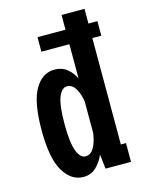

<svg xmlns="http://www.w3.org/2000/svg" viewBox="-115 -820 681 901"><g transform="rotate(-15 225.0 -369.5)"><path d="M177.5 11Q119 11 81.2 -51.5Q43.5 -114 43.5 -251Q43.5 -388 79.5 -449.5Q115.5 -511 174.5 -511Q211 -511 235.2 -491.2Q259.5 -471.5 274 -441.5V-608H138V-678.5H274V-750H385.5V-678.5H429V-608H385.5V-91H410.5V0H287L278.5 -70Q264 -36 239.2 -12.5Q214.5 11 177.5 11ZM155 -251Q155 -161.5 170.5 -120.8Q186 -80 211.5 -80Q238 -80 253.5 -108.5Q269 -137 274 -177.5V-329.5Q269 -364.5 253.5 -392.2Q238 -420 211.5 -420Q185.5 -420 170.2 -380.8Q155 -341.5 155 -251Z"/></g></svg>

Font: Trispace Condensed Medium
Style: Regular
Weight: 500
Width: 3
Designer: Tyler Finck
Foundry: Etcetera Type Company
Version: Version 1.210; ttfautohint (v1.8.3)